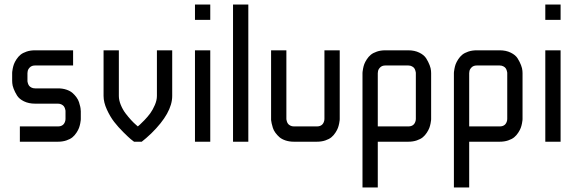

<svg xmlns="http://www.w3.org/2000/svg" viewBox="-20 -620 2539 840"><path d="M66.9 0V-66.9H233.4Q260.7 -66.9 266.1 -93.8Q266.6 -100.1 266.6 -100.1V-133.3Q266.6 -134.8 266.4 -137Q266.1 -139.2 264.4 -144.8Q262.7 -150.4 259.5 -154.8Q256.3 -159.2 249.5 -162.8Q242.7 -166.5 233.4 -166.5H133.3Q105.5 -166.5 84.7 -176.8Q64 -187 54.7 -201.9Q45.4 -216.8 39.8 -231.4Q34.2 -246.1 33.7 -256.3L33.2 -266.6V-299.8Q33.2 -301.8 33.4 -305.4Q33.7 -309.1 35.6 -319.6Q37.6 -330.1 41 -339.4Q44.4 -348.6 52 -360.4Q59.6 -372.1 69.6 -380.4Q79.6 -388.7 96.2 -394.3Q112.8 -399.9 133.3 -399.9H299.8V-333.5H133.3Q118.7 -333.5 110.4 -325Q102.1 -316.4 101.1 -308.1L100.1 -299.8V-266.6Q100.1 -265.1 100.3 -262.9Q100.6 -260.7 102.3 -255.1Q104 -249.5 107.2 -245.1Q110.4 -240.7 117.2 -237.1Q124 -233.4 133.3 -233.4H233.4Q253.9 -233.4 270.5 -227.8Q287.1 -222.2 297.1 -213.4Q307.1 -204.6 314.7 -194.1Q322.3 -183.6 325.7 -172.9Q329.1 -162.1 331.1 -153.3Q333 -144.5 333 -138.7L333.5 -133.3V-100.1Q333.5 -98.1 333.3 -94.5Q333 -90.8 331.1 -80.3Q329.1 -69.8 325.7 -60.5Q322.3 -51.3 314.7 -39.6Q307.1 -27.8 297.1 -19.5Q287.1 -11.2 270.5 -5.6Q253.9 0 233.4 0Z M666.5 -200.2V-399.9H733.4V-200.2Q733.4 -126 642.1 -36.6Q618.7 -14.2 600.1 0H566.4Q561 -3.9 552 -11.2Q543 -18.6 520 -41.3Q497.1 -64 479.5 -86.7Q461.9 -109.4 447.5 -140.9Q433.1 -172.4 433.1 -200.2V-399.9H500V-200.2Q500 -181.6 508.5 -160.9Q517.1 -140.1 529.3 -124Q541.5 -107.9 553.7 -94.7Q565.9 -81.5 574.7 -74.2L583 -66.9Q586.4 -69.8 592 -74.7Q597.7 -79.6 612.1 -94.5Q626.5 -109.4 637.5 -124.5Q648.4 -139.6 657.5 -160.6Q666.5 -181.6 666.5 -200.2Z M833 0V-399.9H899.9V0ZM833 -533.2V-600.1H899.9V-533.2Z M999.5 -600.1H1066.4V0H999.5Z M1399.4 -100.1V-399.9H1466.3V-100.1Q1466.3 -98.1 1466.1 -94.5Q1465.8 -90.8 1463.9 -80.3Q1461.9 -69.8 1458.5 -60.5Q1455.1 -51.3 1447.5 -39.6Q1439.9 -27.8 1429.9 -19.5Q1419.9 -11.2 1403.3 -5.6Q1386.7 0 1366.2 0H1266.1Q1245.6 0 1229 -5.6Q1212.4 -11.2 1202.4 -20Q1192.4 -28.8 1184.8 -39.3Q1177.2 -49.8 1173.8 -60.5Q1170.4 -71.3 1168.5 -80.1Q1166.5 -88.9 1166 -94.7V-100.1V-399.9H1232.9V-100.1Q1232.9 -98.6 1233.2 -96.4Q1233.4 -94.2 1235.1 -88.6Q1236.8 -83 1240 -78.6Q1243.2 -74.2 1250 -70.6Q1256.8 -66.9 1266.1 -66.9H1366.2Q1393.6 -66.9 1398.9 -93.8Q1399.4 -100.1 1399.4 -100.1Z M1565.9 -299.8Q1565.9 -301.8 1566.2 -305.4Q1566.4 -309.1 1568.4 -319.6Q1570.3 -330.1 1573.7 -339.4Q1577.1 -348.6 1584.7 -360.4Q1592.3 -372.1 1602.3 -380.4Q1612.3 -388.7 1628.9 -394.3Q1645.5 -399.9 1666 -399.9H1766.1Q1793.9 -399.9 1814.7 -389.6Q1835.4 -379.4 1844.7 -364.5Q1854 -349.6 1859.6 -335Q1865.2 -320.3 1865.7 -310.1L1866.2 -299.8V-100.1Q1866.2 -98.1 1866 -94.5Q1865.7 -90.8 1863.8 -80.3Q1861.8 -69.8 1858.4 -60.5Q1855 -51.3 1847.4 -39.6Q1839.8 -27.8 1829.8 -19.5Q1819.8 -11.2 1803.2 -5.6Q1786.6 0 1766.1 0H1632.8V200.2H1565.9ZM1632.8 -299.8V-66.9H1766.1Q1793.5 -66.9 1798.8 -93.8Q1799.3 -100.1 1799.3 -100.1V-299.8Q1799.3 -301.3 1799.1 -303.5Q1798.8 -305.7 1797.1 -311.5Q1795.4 -317.4 1792.2 -321.8Q1789.1 -326.2 1782.2 -329.8Q1775.4 -333.5 1766.1 -333.5H1666Q1651.4 -333.5 1643.1 -325Q1634.8 -316.4 1633.8 -308.1Z M1965.8 -299.8Q1965.8 -301.8 1966.1 -305.4Q1966.3 -309.1 1968.3 -319.6Q1970.2 -330.1 1973.6 -339.4Q1977.1 -348.6 1984.6 -360.4Q1992.2 -372.1 2002.2 -380.4Q2012.2 -388.7 2028.8 -394.3Q2045.4 -399.9 2065.9 -399.9H2166Q2193.8 -399.9 2214.6 -389.6Q2235.4 -379.4 2244.6 -364.5Q2253.9 -349.6 2259.5 -335Q2265.1 -320.3 2265.6 -310.1L2266.1 -299.8V-100.1Q2266.1 -98.1 2265.9 -94.5Q2265.6 -90.8 2263.7 -80.3Q2261.7 -69.8 2258.3 -60.5Q2254.9 -51.3 2247.3 -39.6Q2239.7 -27.8 2229.7 -19.5Q2219.7 -11.2 2203.1 -5.6Q2186.5 0 2166 0H2032.7V200.2H1965.8ZM2032.7 -299.8V-66.9H2166Q2193.4 -66.9 2198.7 -93.8Q2199.2 -100.1 2199.2 -100.1V-299.8Q2199.2 -301.3 2199 -303.5Q2198.7 -305.7 2197 -311.5Q2195.3 -317.4 2192.1 -321.8Q2189 -326.2 2182.1 -329.8Q2175.3 -333.5 2166 -333.5H2065.9Q2051.3 -333.5 2043 -325Q2034.7 -316.4 2033.7 -308.1Z M2365.7 0V-399.9H2432.6V0ZM2365.7 -533.2V-600.1H2432.6V-533.2Z"/></svg>

Font: Malkor
Style: Regular
Weight: 400
Version: Version 1.3